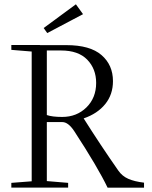

<svg xmlns="http://www.w3.org/2000/svg" viewBox="-20 -873 709 893"><path d="M199.7 -719.2 183.1 -742.7 333 -853 366.2 -807.1ZM32.7 -0.5V-22.5L127.4 -29.8V-633.3L32.7 -641.1V-663.6H165.5V-663.1H288.6Q398.9 -663.1 452.1 -616.9Q505.4 -570.8 505.4 -495.6Q505.4 -433.1 469.2 -388.7Q433.1 -344.2 369.1 -322.3Q448.7 -196.3 530.3 -79.6Q548.3 -53.7 576.7 -41.3Q605 -28.8 649.9 -23.4V0H480.5Q435.5 -94.2 325.2 -263.2Q297.4 -305.2 270 -305.2H197.8V-30.8L296.9 -22.5V-0.5ZM197.8 -638.2V-337.9Q222.7 -329.1 269 -329.1Q336.9 -329.1 382.1 -373.5Q427.2 -418 427.2 -487.3Q427.2 -552.7 385.7 -595.5Q344.2 -638.2 263.7 -638.2Z"/></svg>

Font: Elstob Light
Style: Regular
Weight: 300
Designer: Peter S. Baker
Version: Version 1.015